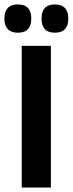

<svg xmlns="http://www.w3.org/2000/svg" viewBox="-34 -846 328 866"><path d="M195.5 0H64V-639H195.5ZM46 -698.5Q16 -698.5 1 -714.8Q-14 -731 -14 -760.5V-764Q-14 -793.5 1 -809.8Q16 -826 46 -826Q77.5 -826 92.2 -809.8Q107 -793.5 107 -764V-760.5Q107 -731 92.2 -714.8Q77.5 -698.5 46 -698.5ZM213.5 -698.5Q183 -698.5 168.2 -714.8Q153.5 -731 153.5 -760.5V-764Q153.5 -793.5 168.2 -809.8Q183 -826 213.5 -826Q244 -826 259 -809.8Q274 -793.5 274 -764V-760.5Q274 -731 259 -714.8Q244 -698.5 213.5 -698.5Z"/></svg>

Font: Anek Bangla SemiBold
Style: Regular
Weight: 600
Designer: Sulekha Rajkumar (Bangla), Yesha Goshar (Latin)
Foundry: Ek Type
Version: Version 1.003